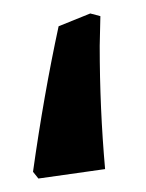

<svg xmlns="http://www.w3.org/2000/svg" viewBox="-20 -111 216 285"><path d="M29 144Q45 30 67 -72L114 -91L129 -87L128 -43Q128 50 136 140L37 154Z"/></svg>

Font: Alegreya
Style: Bold
Weight: 700
Designer: Juan Pablo del Peral
Foundry: Huerta Tipografica
Version: Version 2.008; ttfautohint (v1.8)